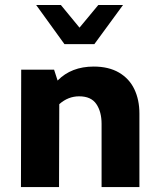

<svg xmlns="http://www.w3.org/2000/svg" viewBox="-20 -758 645 778"><path d="M544.9 -297.9V0H391.6V-255.9Q391.6 -305.2 370.4 -336.4Q349.1 -367.7 300.8 -367.7Q255.9 -367.7 220.2 -335.9L219.2 0H64.9L65.9 -475.6H199.2L213.4 -431.6Q269 -488.3 359.9 -488.3Q420.4 -488.3 462.2 -463.9Q503.9 -439.5 524.4 -396.5Q544.9 -353.5 544.9 -297.9ZM126.5 -737.8H226.6L302.2 -646L378.4 -737.8H478.5L362.3 -579.1H241.2Z"/></svg>

Font: Selawik
Style: Bold
Weight: 700
Designer: Aaron Bell
Foundry: Microsoft Corporation
Version: Version 1.01